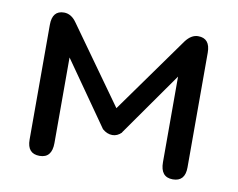

<svg xmlns="http://www.w3.org/2000/svg" viewBox="-60 -552 796 643"><g transform="rotate(10 337.5 -230.5)"><path d="M522 -329 370 -113V-112Q356 -98 339 -98Q321 -98 305 -112L153 -329V-38Q153 13 111 13Q69 13 69 -35V-425Q69 -474 109 -474Q134 -474 152 -448L337 -189L523 -449Q542 -474 565 -474Q606 -474 606 -425V-35Q606 13 564 13Q522 13 522 -38Z"/></g></svg>

Font: Jura
Style: Bold
Weight: 700
Designer: Daniel Johnson, Alexei Vanyashin
Foundry: Daniel Johnson
Version: Version 5.103